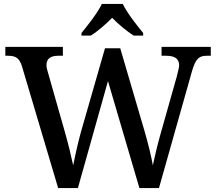

<svg xmlns="http://www.w3.org/2000/svg" viewBox="-20 -951 1093 971"><path d="M392 -784V-771H439C475 -793 517 -830 547 -861C577 -830 621 -793 656 -771H704V-784C673 -822 622 -886 601 -931H495C474 -886 423 -822 392 -784ZM91 -616 274 0H374L526 -541L685 0H784L951 -591C970 -657 988 -669 1027 -669H1046V-714H797V-669H820C864 -669 886 -654 886 -620C886 -608 878 -582 874 -564L794 -281C776 -218 763 -162 753 -115C745 -160 730 -223 711 -288L588 -707H511L390 -286C373 -224 360 -165 350 -115C340 -162 326 -220 310 -277L224 -579C219 -595 215 -610 215 -621C215 -654 235 -669 275 -669H298V-714H7V-669H20C59 -669 78 -658 91 -616Z"/></svg>

Font: Noto Serif Myanmar Medium
Style: Regular
Weight: 500
Designer: Ben Mitchell and the Monotype Design Team
Foundry: Monotype Imaging Inc.
Version: Version 2.106